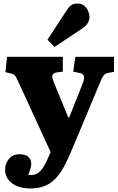

<svg xmlns="http://www.w3.org/2000/svg" viewBox="-20 -838 669 1088"><path d="M152 230Q89 230 49 201Q9 172 9 123Q9 88 31 62Q53 36 90 36Q125 36 141 51.5Q157 67 157 87Q158 98 153 115.5Q148 133 140 153Q169 157 189 146Q209 135 224.5 111Q240 87 254 53L267 24L84 -374Q75 -395 68 -406Q61 -417 41 -422L11 -429L20 -516H336V-432L304 -428Q282 -425 277.5 -412.5Q273 -400 285 -372L367 -172H372L449 -366Q459 -391 455.5 -406Q452 -421 429 -425L395 -432L407 -516H626V-431L594 -425Q575 -421 566.5 -409.5Q558 -398 545 -366L388 9Q366 63 344 104Q322 145 295.5 173Q269 201 234.5 215.5Q200 230 152 230ZM289 -572 249 -613 361 -784Q375 -805 388 -811.5Q401 -818 417 -818Q443 -818 458.5 -804.5Q474 -791 480.5 -773Q487 -755 487 -741Q487 -725 478 -708.5Q469 -692 448 -678Z"/></svg>

Font: Literata 18pt ExtraBold
Style: Regular
Weight: 800
Designer: Latin by Veronika Burian and Jose Scaglione. Greek by Irene Vlachou. Cyrillic by Vera Evstafieva.
Foundry: TypeTogether
Version: Version 3.103;gftools[0.9.29]